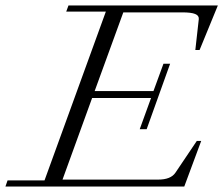

<svg xmlns="http://www.w3.org/2000/svg" viewBox="-57 -683 818 703"><path d="M-37.1 0 -29.3 -22.5H106L330.6 -640.6H185.5L193.8 -663.1H740.7L673.8 -500H658.2L670.9 -613.3Q671.9 -626 657.5 -631.8Q643.1 -637.7 610.4 -637.7H394.5L289.6 -349.6H504.9L541.5 -449.7H565.9L480 -210H454.6L496.1 -324.2H280.3L171.9 -25.4H522Q568.4 -25.4 585.4 -50.8L663.6 -167H679.7L617.7 0Z"/></svg>

Font: Elstob Light
Style: Italic
Weight: 300
Italic angle: -20°
Designer: Peter S. Baker
Version: Version 1.015